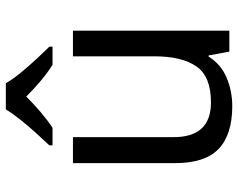

<svg xmlns="http://www.w3.org/2000/svg" viewBox="-99 -707 816 658"><g transform="rotate(-90 309.0 -378.0)"><path d="M533 -536V0H461L448 -71H444Q418 -29 372 -9.5Q326 10 274 10Q177 10 128 -36.5Q79 -83 79 -185V-536H168V-191Q168 -63 287 -63Q376 -63 410.5 -113Q445 -163 445 -257V-536ZM353 -766Q365 -744 387.5 -716.5Q410 -689 434.5 -662.5Q459 -636 478 -617V-606H416Q390 -622 362 -645.5Q334 -669 307 -696Q280 -669 253 -646Q226 -623 200 -606H140V-617Q159 -637 182.5 -663Q206 -689 228 -716.5Q250 -744 263 -766Z"/></g></svg>

Font: Noto Znamenny Musical Notation
Style: Regular
Weight: 400
Version: Version 1.003; ttfautohint (v1.8.4.7-5d5b)